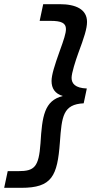

<svg xmlns="http://www.w3.org/2000/svg" viewBox="-74 -760 469 920"><path d="M212 -740H133L116 -660H169C219 -660 242 -650 242 -621C242 -600 232 -570 212 -515C188 -448 173 -401 173 -372C173 -337 189 -311 227 -300C138 -278 128 -203 120 -73C112 40 91 60 15 60H-37L-54 140H28C175 140 201 84 213 -78C222 -203 228 -260 327 -265L342 -336C286 -338 269 -360 269 -387C269 -410 288 -469 301 -505C329 -580 343 -623 343 -655C343 -715 290 -740 212 -740Z"/></svg>

Font: Nacelle SemiBold
Style: Italic
Weight: 600
Italic angle: -12°
Designer: Sora Sagano
Foundry: Sora Sagano
Version: Version 1.000;FEAKit 1.0